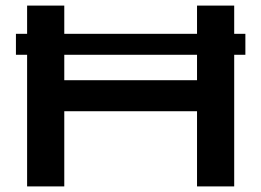

<svg xmlns="http://www.w3.org/2000/svg" viewBox="-20 -667 935 687"><path d="M37 -471V-546H858V-471ZM194 -380H707V-269H194ZM685 -647H818V0H685ZM77 -647H210V0H77Z"/></svg>

Font: Syne
Style: Bold
Weight: 700
Designer: Lucas Descroix
Foundry: Bonjour Monde
Version: Version 2.200